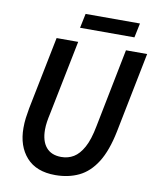

<svg xmlns="http://www.w3.org/2000/svg" viewBox="-89 -865 778 946"><g transform="rotate(10 300.0 -392.0)"><path d="M252 12Q157 12 107.5 -43.5Q58 -99 58 -190Q58 -216 61 -239.5Q64 -263 69 -290L142 -654H250L175 -281Q170 -259 167 -239Q164 -219 164 -200Q164 -143 190 -112Q216 -81 266 -81Q300 -81 327.5 -97.5Q355 -114 376.5 -153Q398 -192 411 -261L489 -654H595L515 -253Q495 -154 458.5 -96Q422 -38 370 -13Q318 12 252 12ZM247 -724 262 -796H534L519 -724Z"/></g></svg>

Font: Source Code Pro ExtraLight SemiBold
Style: Italic
Weight: 600
Italic angle: -11°
Monospace: yes
Version: Version 1.016;hotconv 1.0.116;makeotfexe 2.5.65601